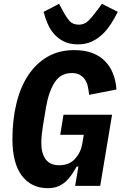

<svg xmlns="http://www.w3.org/2000/svg" viewBox="-20 -972 640 1004"><path d="M390 -101H381Q368 -78 354 -57.5Q340 -37 322.5 -21.5Q305 -6 282.5 3Q260 12 230 12Q144 12 94.5 -53Q45 -118 45 -245Q45 -344 65.5 -429.5Q86 -515 126.5 -577Q167 -639 227.5 -674.5Q288 -710 368 -710Q422 -710 462 -695Q502 -680 529 -652.5Q556 -625 571 -587Q586 -549 589 -504L446 -476Q444 -498 439.5 -519Q435 -540 424.5 -555.5Q414 -571 397.5 -580.5Q381 -590 355 -590Q298 -590 266.5 -542Q235 -494 221 -413L204 -311Q201 -293 198.5 -268.5Q196 -244 196 -224Q196 -171 218.5 -139.5Q241 -108 289 -108Q342 -108 372 -141Q402 -174 410 -219L418 -267H295L312 -372H566L504 0H373ZM387 -740Q345 -740 314.5 -755Q284 -770 263 -794Q242 -818 229 -848.5Q216 -879 208 -910L289 -952L309 -915Q327 -881 344 -862Q361 -843 393 -843Q420 -843 440 -861.5Q460 -880 487 -917L513 -952L596 -910Q580 -878 560.5 -847.5Q541 -817 516 -793Q491 -769 459.5 -754.5Q428 -740 387 -740Z"/></svg>

Font: IBM Plex Mono
Style: Bold Italic
Weight: 700
Italic angle: -9°
Monospace: yes
Designer: Mike Abbink, Paul van der Laan, Pieter van Rosmalen
Foundry: Bold Monday
Version: Version 2.3